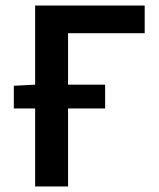

<svg xmlns="http://www.w3.org/2000/svg" viewBox="-20 -674 574 694"><path d="M107 0H226V-282H360V-368H226V-554H503V-654H107V-368L30 -364V-282H107Z"/></svg>

Font: Source Sans Pro Semibold
Style: Regular
Weight: 600
Designer: Paul D. Hunt
Foundry: Adobe Systems Incorporated
Version: Version 3.006;hotconv 1.0.111;makeotfexe 2.5.65597